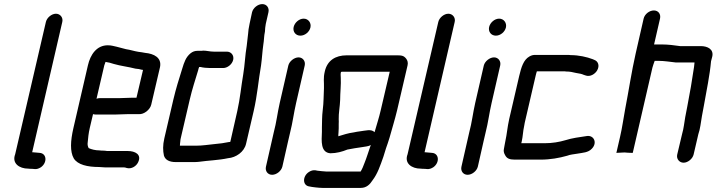

<svg xmlns="http://www.w3.org/2000/svg" viewBox="-20 -768 3497 937"><path d="M204 -661 54 -15C37 29 74 55 118 55C124 56 131 56 138 56L149 57C160 58 169 55 180 48C212 25 208 -20 173 -22L162 -23L139 -25H137L284 -661C289 -682 274 -701 253 -701C232 -701 209 -682 204 -661Z M604 -211H658C682 -209 712 -232 718 -257L761 -441C770 -487 731 -506 688 -510L671 -513L656 -515C636 -518 616 -525 595 -528C581 -531 563 -537 549 -540C534 -543 524 -547 506 -547C452 -547 421 -502 409 -449L338 -142C324 -81 321 -28 340 5C359 36 407 47 463 47C474 47 482 49 494 49H586C592 49 594 51 599 52C622 58 645 43 654 24C673 -15 638 -31 604 -31H503C496 -32 490 -33 482 -33C477 -33 472 -33 466 -34C445 -34 427 -39 413 -45C409 -51 406 -63 408 -73C410 -95 412 -117 418 -143L434 -211C439 -210 442 -209 447 -209H541C556 -209 590 -211 604 -211ZM560 -289H466C461 -289 456 -288 451 -286L489 -449C490 -452 491 -456 494 -463L495 -466C501 -465 507 -463 515 -462L535 -456C569 -446 607 -442 641 -433L658 -431C664 -430 671 -427 678 -427L646 -291H622C609 -291 575 -289 560 -289Z M1277 -651 1290 -708C1295 -729 1282 -748 1260 -748C1238 -748 1215 -729 1210 -708L1198 -652C1196 -642 1194 -633 1193 -625L1191 -605C1188 -583 1187 -566 1184 -544C1176 -498 1175 -453 1167 -405C1157 -348 1152 -288 1138 -226L1104 -76C1103 -75 1100 -75 1098 -75C1075 -70 1052 -67 1028 -65C996 -62 969 -57 936 -57H858C859 -64 858 -70 860 -79C860 -84 861 -88 862 -93L906 -282C918 -334 933 -378 947 -425C948 -431 950 -436 952 -441H959C970 -438 989 -436 1005 -436H1069C1090 -436 1113 -454 1118 -476C1123 -498 1108 -516 1087 -516H1023C1004 -516 989 -521 971 -521C968 -520 964 -520 959 -520H944C931 -520 920 -516 910 -508C887 -489 879 -465 869 -432C853 -381 839 -337 826 -282L782 -93C774 -59 775 -32 780 -9C786 12 806 23 838 23H918C928 23 938 23 948 22C997 15 1047 14 1093 4C1131 1 1172 -26 1181 -67L1218 -226C1236 -304 1241 -375 1254 -449C1259 -485 1260 -515 1265 -550C1269 -572 1268 -592 1273 -614C1274 -627 1274 -637 1277 -651Z M1387 -448 1345 -265C1334 -217 1329 -170 1316 -122L1278 45C1273 66 1286 85 1308 85C1330 85 1353 66 1358 45L1386 -79L1396 -122C1408 -168 1414 -218 1425 -265L1467 -448C1472 -469 1458 -488 1437 -488C1416 -488 1392 -469 1387 -448ZM1413 -636C1408 -613 1423 -594 1446 -594C1468 -594 1490 -612 1495 -634C1500 -656 1485 -677 1462 -677C1440 -677 1418 -658 1413 -636Z M1808 -123C1791 -140 1764 -130 1736 -127L1722 -125C1717 -124 1711 -123 1707 -122C1677 -118 1658 -111 1631 -103C1631 -105 1632 -107 1631 -108L1632 -122C1632 -127 1633 -134 1633 -142V-164C1634 -171 1633 -179 1633 -186C1632 -214 1639 -250 1640 -280C1640 -315 1645 -356 1643 -389C1643 -402 1641 -404 1644 -417C1648 -418 1652 -418 1654 -418H1882L1838 -230C1830 -194 1818 -159 1808 -123ZM1565 -419C1557 -385 1562 -370 1561 -338C1559 -302 1560 -269 1555 -231C1551 -200 1552 -172 1551 -146V-125C1549 -79 1544 -24 1592 -20C1622 -20 1651 -28 1675 -38C1697 -42 1722 -47 1747 -50C1764 -53 1775 -53 1790 -60C1789 -58 1788 -56 1787 -53C1778 -28 1769 3 1759 27C1753 43 1748 56 1740 69H1571C1565 69 1536 66 1529 65L1519 63C1508 62 1499 64 1488 71C1455 92 1456 138 1490 142C1502 145 1538 149 1553 149H1741C1769 149 1786 131 1798 112C1823 79 1835 42 1851 -3L1864 -45C1869 -59 1875 -76 1881 -96C1894 -143 1907 -184 1918 -230L1969 -449C1972 -462 1969 -473 1962 -482C1949 -498 1939 -498 1909 -498H1672C1617 -498 1577 -473 1565 -419Z M2119 -661 1969 -15C1952 29 1989 55 2033 55C2039 56 2046 56 2053 56L2064 57C2075 58 2084 55 2095 48C2127 25 2123 -20 2088 -22L2077 -23L2054 -25H2052L2199 -661C2204 -682 2189 -701 2168 -701C2147 -701 2124 -682 2119 -661Z M2341 -448 2299 -265C2288 -217 2283 -170 2270 -122L2232 45C2227 66 2240 85 2262 85C2284 85 2307 66 2312 45L2340 -79L2350 -122C2362 -168 2368 -218 2379 -265L2421 -448C2426 -469 2412 -488 2391 -488C2370 -488 2346 -469 2341 -448ZM2367 -636C2362 -613 2377 -594 2400 -594C2422 -594 2444 -612 2449 -634C2454 -656 2439 -677 2416 -677C2394 -677 2372 -658 2367 -636Z M2538 -153C2539 -162 2542 -174 2545 -187L2594 -398C2596 -405 2597 -412 2600 -420H2728C2734 -420 2739 -420 2743 -419C2762 -419 2774 -416 2791 -412C2803 -410 2803 -410 2813 -408C2819 -407 2823 -405 2828 -403L2837 -400C2860 -391 2884 -407 2894 -424C2908 -448 2898 -469 2882 -475L2873 -479C2844 -490 2805 -499 2765 -499C2760 -500 2754 -500 2747 -500H2591C2582 -500 2573 -498 2563 -492C2535 -476 2524 -440 2514 -398L2465 -187C2456 -147 2454 -114 2446 -78C2443 -66 2442 -53 2439 -40C2437 -31 2439 -21 2445 -11C2453 5 2466 11 2492 11H2618C2666 11 2709 3 2748 -8C2763 -14 2780 -15 2797 -18C2825 -23 2850 -23 2868 -42C2897 -71 2878 -110 2843 -104C2809 -99 2771 -94 2740 -84C2710 -75 2675 -69 2637 -69H2524L2526 -77C2532 -103 2532 -127 2538 -153Z M3121 -677 3082 -506C3062 -418 3048 -323 3031 -236C3022 -188 3017 -147 3006 -100L2988 -22L3028 -24C3038 -23 3052 -22 3062 -22H3068L3164 -438C3166 -447 3172 -462 3175 -471H3194C3222 -471 3251 -466 3279 -463H3369C3370 -462 3369 -460 3369 -459C3369 -455 3368 -449 3367 -441C3358 -379 3347 -314 3334 -248L3324 -196C3319 -168 3317 -142 3309 -115L3285 -14C3280 7 3295 26 3316 26C3337 26 3360 7 3365 -14L3388 -113C3392 -126 3396 -139 3398 -154C3402 -185 3409 -219 3415 -252C3428 -326 3444 -401 3450 -469L3456 -492C3464 -527 3434 -543 3400 -543H3299C3272 -547 3240 -551 3212 -551H3172L3201 -677C3206 -699 3193 -717 3171 -717C3149 -717 3126 -699 3121 -677Z"/></svg>

Font: Electronic
Style: ExBdIt
Weight: 800
Version: Version 1.011